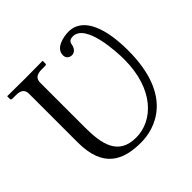

<svg xmlns="http://www.w3.org/2000/svg" viewBox="-170 -818 991 991"><g transform="rotate(-45 325.5 -323.0)"><path d="M89 -220C89 -32 192 12 320 12C420 12 609 -42 609 -372C609 -525 569 -658 459 -658C425 -658 353 -645 353 -592C353 -566 374 -559 386 -559C417 -559 424 -593 425 -601C428 -618 440 -625 458 -625C553 -625 562 -404 562 -353C562 -137 444 -24 320 -24C190 -24 170 -127 170 -249V-574C170 -602 184 -618 225 -618H251C256 -618 259 -621 259 -626V-645L257 -646C257 -646 164 -645 128 -645C89 -645 2 -646 2 -646L0 -645V-626C0 -621 4 -618 8 -618H35C74 -618 89 -604 89 -574Z"/></g></svg>

Font: Libertinus Sans
Style: Regular
Weight: 400
Designer: Philipp H. Poll, Khaled Hosny
Foundry: Caleb Maclennan
Version: Version 7.050;RELEASE